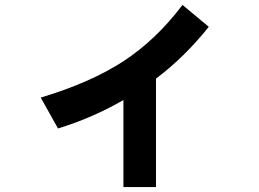

<svg xmlns="http://www.w3.org/2000/svg" viewBox="-20 -680 1040 771"><path d="M143.6 -288.1Q344.7 -348.6 475.6 -434.1Q606.4 -519.5 712.9 -660.2L818.4 -572.3Q720.7 -450.2 606.4 -364.3V71.3H475.6V-278.3Q352.5 -207 212.9 -164.1Z"/></svg>

Font: GenEi M Gothic v2 Bold
Style: Regular
Weight: 700
Version: Version 2.0